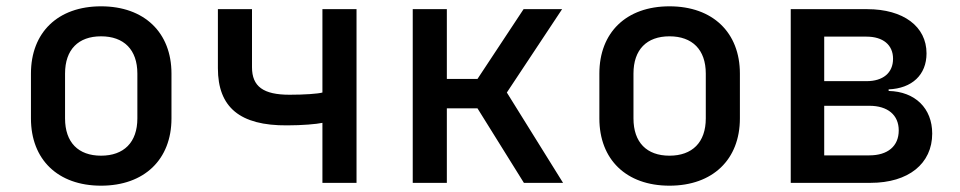

<svg xmlns="http://www.w3.org/2000/svg" viewBox="-20 -579 3040 608"><path d="M300 9C437 9 523 -74 523 -204V-346C523 -476 437 -559 300 -559C163 -559 78 -476 78 -346V-204C78 -74 163 9 300 9ZM300 -86C228 -86 186 -128 186 -204V-346C186 -422 228 -464 300 -464C372 -464 415 -422 415 -346V-204C415 -128 372 -86 300 -86Z M1109 0V-550H1001V-286C987 -282 944 -279 897 -279C814 -279 778 -305 778 -366V-550H670V-363C670 -239 740 -181 889 -182C937 -182 983 -186 1001 -190V0Z M1395 0V-236H1492L1639 0H1763L1585 -286L1760 -550H1638L1492 -329H1395V-550H1287V0Z M2100 9C2237 9 2323 -74 2323 -204V-346C2323 -476 2237 -559 2100 -559C1963 -559 1878 -476 1878 -346V-204C1878 -74 1963 9 2100 9ZM2100 -86C2028 -86 1986 -128 1986 -204V-346C1986 -422 2028 -464 2100 -464C2172 -464 2215 -422 2215 -346V-204C2215 -128 2172 -86 2100 -86Z M2737 0C2857 0 2932 -61 2932 -156C2932 -236 2878 -289 2794 -291V-296C2868 -299 2914 -342 2914 -410C2914 -495 2841 -550 2726 -550H2484V0ZM2590 -463H2724C2776 -463 2808 -437 2808 -393C2808 -348 2776 -322 2724 -322H2590ZM2590 -244H2733C2791 -244 2826 -215 2826 -166C2826 -116 2791 -87 2733 -87H2590Z"/></svg>

Font: Tekne LDO SemiBold
Style: Regular
Weight: 600
Monospace: yes
Designer: Alessio Laiso, Mario Rullo, Paolo Rosset
Foundry: Alessio Laiso
Version: Version 1.000;hotconv 1.0.109;makeotfexe 2.5.65596